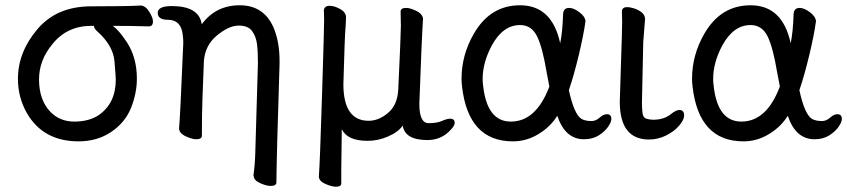

<svg xmlns="http://www.w3.org/2000/svg" viewBox="-20 -512 3212 728"><path d="M278 24Q144 24 82 -83Q48 -143 48 -213Q48 -314 121.5 -401Q195 -488 326 -488Q462 -488 513 -491Q531 -491 545.5 -468Q560 -445 560 -431Q560 -412 544 -412Q477 -414 407 -414Q430 -399 461 -352Q499 -294 499 -214Q499 -159 477 -103.5Q455 -48 402 -12Q349 24 278 24ZM355 -76Q419 -121 419 -210Q419 -221 414 -280Q409 -339 349 -393Q337 -403 336 -414H327Q234 -414 179 -345Q128 -284 128 -211Q128 -134 170 -89Q206 -51 262 -51Q318 -51 355 -76Z M1007 193Q990 193 966.5 182.5Q943 172 942 156L941 153Q947 110 948 65L958 -274Q958 -316 954.5 -344.5Q951 -373 936 -394Q921 -415 885 -415Q848 -415 802.5 -377.5Q757 -340 753 -279Q746 -104 746 -74Q746 -10 745.5 3Q745 16 724 16Q708 16 683.5 4.5Q659 -7 659 -26Q663 -64 675 -350Q675 -364 673 -379Q667 -437 617 -437Q578 -437 578 -463Q578 -489 631 -489Q735 -489 745 -420Q798 -492 889 -492Q980 -492 1017 -408Q1040 -354 1040 -281V-270Q1029 73 1028 179Q1028 193 1007 193Z M1254 196Q1238 196 1214 185.5Q1190 175 1189 158Q1193 108 1201 -150Q1209 -408 1209 -438L1208 -473Q1210 -490 1230 -490Q1247 -490 1268.5 -478.5Q1290 -467 1292 -449Q1292 -433 1290 -407Q1287 -373 1282 -193Q1282 -54 1378 -54Q1416 -54 1451.5 -84Q1487 -114 1490 -172Q1500 -384 1500 -414L1499 -468Q1499 -482 1520 -482Q1535 -482 1558 -471Q1581 -460 1584 -442Q1579 -367 1570 -118Q1570 -45 1605 -45Q1637 -45 1656 -53.5Q1675 -62 1687 -62Q1704 -62 1704 -46Q1704 -35 1689 -20Q1654 19 1601 19Q1515 19 1507 -36Q1491 -12 1452.5 5Q1414 22 1374 22Q1297 22 1276 -22L1274 130V183Q1274 196 1254 196Z M1925 24Q1756 24 1732 -183Q1730 -198 1730 -213Q1730 -303 1776 -383Q1838 -492 1952 -492Q2073 -492 2104 -348Q2113 -391 2115 -458Q2116 -482 2138 -482Q2155 -482 2176.5 -466Q2198 -450 2200 -432Q2193 -380 2174.5 -303Q2156 -226 2137 -170Q2157 -78 2185 -61Q2200 -53 2223 -53Q2239 -53 2253.5 -66Q2268 -79 2281 -79Q2298 -79 2298 -61Q2298 -49 2285.5 -31Q2273 -13 2250 1.5Q2227 16 2194 16Q2123 16 2093 -73Q2067 -31 2021.5 -3.5Q1976 24 1925 24ZM1917 -51Q2013 -51 2063 -184L2053 -236Q2037 -333 2016 -375Q1995 -417 1952 -417Q1887 -417 1845 -340Q1810 -275 1810 -212Q1810 -199 1812 -186Q1827 -51 1917 -51Z M2441 17Q2330 17 2330 -126L2334 -254Q2339 -397 2339 -429L2338 -470Q2340 -485 2357 -485Q2369 -485 2385 -480Q2423 -466 2425 -445L2426 -442L2419 -353L2414 -122Q2414 -104 2416 -85Q2418 -66 2430.5 -62Q2443 -58 2457 -58Q2499 -58 2526 -81Q2544 -95 2556 -95Q2574 -95 2574 -74Q2574 -58 2555.5 -36Q2537 -14 2506 1.5Q2475 17 2441 17Z M2799 24Q2630 24 2606 -183Q2604 -198 2604 -213Q2604 -303 2650 -383Q2712 -492 2826 -492Q2947 -492 2978 -348Q2987 -391 2989 -458Q2990 -482 3012 -482Q3029 -482 3050.5 -466Q3072 -450 3074 -432Q3067 -380 3048.5 -303Q3030 -226 3011 -170Q3031 -78 3059 -61Q3074 -53 3097 -53Q3113 -53 3127.5 -66Q3142 -79 3155 -79Q3172 -79 3172 -61Q3172 -49 3159.5 -31Q3147 -13 3124 1.5Q3101 16 3068 16Q2997 16 2967 -73Q2941 -31 2895.5 -3.5Q2850 24 2799 24ZM2791 -51Q2887 -51 2937 -184L2927 -236Q2911 -333 2890 -375Q2869 -417 2826 -417Q2761 -417 2719 -340Q2684 -275 2684 -212Q2684 -199 2686 -186Q2701 -51 2791 -51Z"/></svg>

Font: LXGW WenKai TC
Style: Bold
Weight: 700
Designer: LXGW / Fontworks Inc.
Foundry: LXGW / Fontworks Inc.
Version: Version 1.330;April 28, 2024